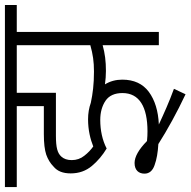

<svg xmlns="http://www.w3.org/2000/svg" viewBox="-17 -645 770 776"><g transform="rotate(-90 368.0 -257.0)"><path d="M271 -236.8C302.2 -236.8 328.1 -229.5 349.1 -215.3C369.6 -201.2 379.9 -178.2 379.9 -147C379.9 -79.1 324.7 -45.9 225.1 -45.9C212.9 -45.9 200.2 -46.4 186 -47.9C151.9 -81.5 122.1 -98.1 97.2 -98.1C67.9 -98.1 54.2 -81.1 54.2 -58.1C54.2 -38.6 65.9 -24.9 88.9 -17.1C111.8 -8.8 140.1 -3.9 173.8 -2C232.4 35.2 301.3 73.2 375 107.9L397 61C344.7 42 295.9 20 252.9 0C307.6 -2.4 351.6 -16.1 384.8 -40.5C417.5 -64.9 434.1 -100.6 434.1 -147.9C434.1 -173.8 427.7 -197.3 415 -217.8C433.1 -215.3 451.2 -213.9 469.2 -213.9C508.8 -213.9 539.6 -217.8 573.2 -227.1V0H627V-574.2H735.8V-622.1H0V-574.2H327.1V-464.8H213.9C177.2 -464.8 149.9 -461.4 130.9 -455.1C111.8 -448.2 95.7 -438.5 83 -425.8C64 -410.2 55.2 -387.7 55.2 -356C55.2 -322.8 65.4 -294.4 85.4 -270.5C105.5 -246.6 128.9 -227.1 155.8 -210.9C189.5 -228.5 230 -236.8 271 -236.8ZM466.8 -262.2C415.5 -262.2 377.4 -267.1 340.8 -274.9C320.3 -282.2 297.9 -286.1 273.9 -286.1C230.5 -286.1 193.4 -276.9 164.1 -265.1C150.9 -274.4 138.2 -286.1 126.5 -301.3C114.7 -315.9 108.9 -333 108.9 -352.1C108.9 -370.1 113.8 -383.8 123 -394C137.2 -409.7 158.7 -416 208 -416H380.9V-574.2H573.2V-276.9C536.6 -266.6 507.3 -262.2 466.8 -262.2Z"/></g></svg>

Font: Noto Reveo Sans
Style: Regular
Weight: 300
Designer: Monotype Design Team
Foundry: Monotype Imaging Inc.
Version: Version 2.007